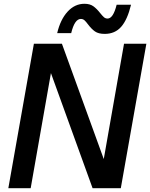

<svg xmlns="http://www.w3.org/2000/svg" viewBox="-20 -994 793 1014"><path d="M142 0H24L159 -763H307L528 -154L635 -763H753L618 0H469L249 -608ZM445 -865Q434 -880 426 -887Q418 -894 407 -894Q374 -894 356 -819H282Q299 -891 337 -932.5Q375 -974 426 -974Q455 -974 473 -961Q491 -948 509 -925Q521 -910 529 -903Q537 -896 548 -896Q578 -896 596 -969H672Q653 -890 620 -852.5Q587 -815 533 -815Q500 -815 481.5 -828Q463 -841 445 -865Z"/></svg>

Font: Open Sauce One Medium Italic
Style: Regular
Weight: 500
Italic angle: -10°
Designer: Alfredo Marco Pradil
Foundry: Creative Sauce Fz LLC
Version: Version 1.477